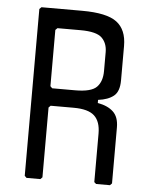

<svg xmlns="http://www.w3.org/2000/svg" viewBox="-51 -747 615 789"><g transform="rotate(5 256.0 -352.0)"><path d="M161 -376H256Q322 -376 344.5 -399Q367 -422 367 -465V-543Q367 -580 344.5 -602Q322 -624 256 -624H161L153 -616V-384ZM88 0 80 -8V-696L88 -704H256Q358 -704 399 -673Q440 -642 440 -575V-433Q440 -387 417 -368.5Q394 -350 353 -345V-332Q394 -325 417 -303.5Q440 -282 440 -239V-8L432 0H375L367 -7V-207Q367 -257 341.5 -280.5Q316 -304 256 -304H161L153 -296V-8L145 0Z"/></g></svg>

Font: Hasubi Mono
Style: Regular
Weight: 400
Designer: Eli Heuer
Foundry: Eli Heuer
Version: Version 1.000